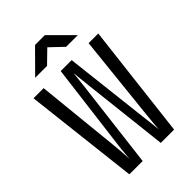

<svg xmlns="http://www.w3.org/2000/svg" viewBox="-276 -1051 1153 1153"><g transform="rotate(-45 300.0 -475.0)"><path d="M109 0 25 -730H111L166 -190Q168 -168 170 -144.5Q172 -121 173.5 -100Q175 -79 175 -65Q177 -79 178.5 -100Q180 -121 182.5 -144.5Q185 -168 188 -190L256 -730H349L411 -190Q414 -168 416.5 -144.5Q419 -121 421.5 -100Q424 -79 425 -65Q426 -79 427.5 -100Q429 -121 431.5 -144.5Q434 -168 436 -190L493 -730H575L489 0H376L314 -550Q312 -573 309.5 -595Q307 -617 305 -636Q303 -655 302 -667Q301 -655 298.5 -636Q296 -617 294 -595Q292 -573 289 -550L222 0ZM119 -810 258 -950H341L481 -810H382L300 -888L220 -810Z"/></g></svg>

Font: JetBrains Mono Zero
Style: Regular-Zero
Weight: 400
Designer: Philipp Nurullin, Konstantin Bulenkov
Foundry: JetBrains
Version: Version 2.211